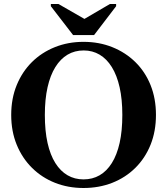

<svg xmlns="http://www.w3.org/2000/svg" viewBox="-20 -929 835 959"><path d="M345 -754H450L560 -898V-909H529L370 -816H434L272 -909H234V-898ZM397 10Q320 10 254.5 -16Q189 -42 140 -90.5Q91 -139 63.5 -206Q36 -273 36 -355Q36 -437 63.5 -504Q91 -571 139.5 -619Q188 -667 254 -693.5Q320 -720 397 -720Q475 -720 541 -693.5Q607 -667 656 -619Q705 -571 732 -504Q759 -437 759 -355Q759 -273 732 -206Q705 -139 656 -90.5Q607 -42 541 -16Q475 10 397 10ZM397 -33Q442 -33 477.5 -53.5Q513 -74 538.5 -114.5Q564 -155 577.5 -215Q591 -275 591 -355Q591 -433 577.5 -493Q564 -553 538.5 -594Q513 -635 477.5 -656Q442 -677 398 -677Q353 -677 317.5 -656Q282 -635 256.5 -594Q231 -553 217.5 -493Q204 -433 204 -355Q204 -275 217.5 -215Q231 -155 256.5 -114.5Q282 -74 317.5 -53.5Q353 -33 397 -33Z"/></svg>

Font: Roboto Serif 144pt SemiBold
Style: Regular
Weight: 600
Version: Version 1.008